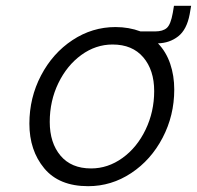

<svg xmlns="http://www.w3.org/2000/svg" viewBox="-20 -634 677 660"><path d="M637 -614 632 -585Q622 -532 592.5 -509Q563 -486 523 -485Q551 -456 565 -415Q579 -374 579 -326Q579 -237 539 -160.5Q499 -84 431 -39Q363 6 283 6Q183 6 132 -55.5Q81 -117 81 -209Q81 -298 121 -374.5Q161 -451 229 -496Q297 -541 377 -541Q423 -541 463 -526H513Q540 -526 553.5 -538Q567 -550 574 -590L578 -614ZM510 -321Q510 -393 472.5 -437Q435 -481 367 -481Q309 -481 259.5 -445Q210 -409 180.5 -348Q151 -287 151 -215Q151 -143 188 -99Q225 -55 293 -55Q351 -55 401 -91Q451 -127 480.5 -188.5Q510 -250 510 -321Z"/></svg>

Font: Be Vietnam Light
Style: Italic
Weight: 300
Italic angle: -9.222°
Designer: Gabriel Lam
Foundry: TypeRant
Version: Version 3.000